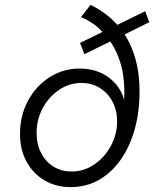

<svg xmlns="http://www.w3.org/2000/svg" viewBox="-20 -757 640 787"><path d="M270 10Q209 10 162 -18Q115 -46 88.5 -95Q62 -144 62 -207Q62 -283 94.5 -343.5Q127 -404 182.5 -440Q238 -476 307 -476Q375 -476 424 -440.5Q473 -405 489 -348Q497 -492 432 -587L326 -535L308 -581L400 -626Q382 -646 360 -661Q338 -676 312 -687L351 -737Q384 -721 411.5 -700.5Q439 -680 461 -655L575 -711L592 -666L491 -616Q552 -520 552 -384Q552 -297 531.5 -225Q511 -153 473 -100Q435 -47 383.5 -18.5Q332 10 270 10ZM274 -54Q324 -54 366.5 -83Q409 -112 434.5 -159Q460 -206 460 -260Q460 -305 441 -340.5Q422 -376 389 -396.5Q356 -417 314 -417Q264 -417 222 -388.5Q180 -360 155 -313.5Q130 -267 130 -212Q130 -166 148.5 -130Q167 -94 199.5 -74Q232 -54 274 -54Z"/></svg>

Font: Red Hat Mono
Style: Italic
Weight: 300
Italic angle: -12°
Monospace: yes
Designer: Pentagram, MCKL
Foundry: Pentagram, MCKL
Version: Version 1.023